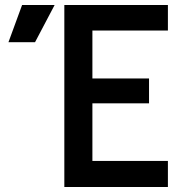

<svg xmlns="http://www.w3.org/2000/svg" viewBox="-20 -753 747 773"><path d="M656 -733V-630H352V-437H580V-337H352V-105H656V0H239V-733ZM69 -733H200L121 -583H14Z"/></svg>

Font: Kreadon Light
Style: Bold
Weight: 600
Designer: Reiya WATANABE
Foundry: StudioGnu
Version: Version 1.003; ttfautohint (v1.8.4.7-5d5b);gftools[0.9.32]